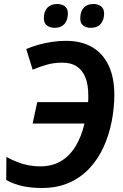

<svg xmlns="http://www.w3.org/2000/svg" viewBox="-20 -929 615 959"><path d="M188 10Q136 10 92.5 0.5Q49 -9 11 -30L12 -145Q42 -129 69.5 -118.5Q97 -108 125 -103Q153 -98 180 -98Q239 -98 282.5 -123Q326 -148 356 -196Q386 -244 402 -312H143L166 -419H420Q421 -426 421 -434Q421 -442 421 -453Q421 -505 407 -541Q393 -577 364.5 -596.5Q336 -616 292 -616Q250 -616 216 -606.5Q182 -597 143 -581L111 -684Q139 -696 170.5 -705Q202 -714 237.5 -719.5Q273 -725 309 -725Q387 -725 440.5 -693.5Q494 -662 522.5 -602Q551 -542 551 -456Q551 -390 538 -323Q525 -256 498 -196Q471 -136 428 -89.5Q385 -43 325.5 -16.5Q266 10 188 10ZM434 -790Q411 -790 395.5 -801.5Q380 -813 381 -839Q381 -871 398 -890Q415 -909 447 -909Q469 -909 484.5 -897.5Q500 -886 500 -861Q500 -829 483 -809.5Q466 -790 434 -790ZM254 -790Q230 -790 214.5 -801.5Q199 -813 199 -839Q199 -871 216.5 -890Q234 -909 266 -909Q281 -909 293 -904Q305 -899 312 -888.5Q319 -878 319 -861Q319 -829 302 -809.5Q285 -790 254 -790Z"/></svg>

Font: Noto Sans Display SemiBold
Style: Italic
Weight: 600
Italic angle: -12°
Designer: Monotype Design Team
Foundry: Monotype Imaging Inc.
Version: Version 2.003